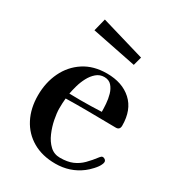

<svg xmlns="http://www.w3.org/2000/svg" viewBox="-187 -889 919 1006"><g transform="rotate(30 272.5 -386.0)"><path d="M378 -351Q314 -348 249 -348Q233 -348 216.5 -348.5Q200 -349 183 -349Q187 -371 195 -399.5Q203 -428 217 -454.5Q231 -481 251.5 -498.5Q272 -516 299 -516Q327 -516 343 -498Q359 -480 366.5 -453.5Q374 -427 376 -399Q378 -371 378 -351ZM522 -130Q522 -138 515.5 -143.5Q509 -149 502 -149Q497 -149 493.5 -146.5Q490 -144 487 -140Q462 -107 438 -83Q414 -59 383.5 -46Q353 -33 308 -33Q272 -33 247 -56.5Q222 -80 206.5 -116Q191 -152 183.5 -190Q176 -228 176 -256Q176 -287 179 -317Q211 -318 243 -318Q275 -318 307 -318Q351 -318 395 -317Q439 -316 483 -316Q507 -316 507 -342Q507 -437 451 -488Q395 -539 302 -539Q221 -539 163.5 -501.5Q106 -464 75.5 -400.5Q45 -337 45 -259Q45 -181 76 -121Q107 -61 165 -27.5Q223 6 302 6Q390 6 457 -45Q472 -56 491 -76.5Q510 -97 517 -113Q519 -116 520.5 -121.5Q522 -127 522 -130ZM414 -700 150 -778 131 -702 400 -648Z"/></g></svg>

Font: UoqMunThenKhung
Style: Regular
Weight: 400
Designer: Font-Kai, 金井和夫, 宇文滿月
Foundry: Kazuo Kanai, Moonlit Owen
Version: Version 1.197